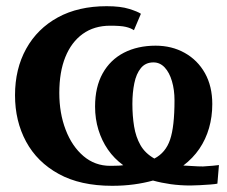

<svg xmlns="http://www.w3.org/2000/svg" viewBox="-20 -589 734 620"><path d="M342 11Q239.5 11 169.8 -27.2Q100 -65.5 64.2 -131.8Q28.5 -198 28.5 -281.5Q28.5 -366.5 64.5 -431.5Q100.5 -496.5 166.8 -532.8Q233 -569 324.5 -569Q369.5 -569 397.2 -560.2Q425 -551.5 435 -544.5L412.5 -491.5Q402 -498.5 386.2 -502.2Q370.5 -506 336 -506Q284 -506 247.2 -479.5Q210.5 -453 191 -404.8Q171.5 -356.5 171.5 -289Q171.5 -223.5 192 -170Q212.5 -116.5 249.5 -85Q286.5 -53.5 336 -53.5Q346 -53.5 353 -53.8Q360 -54 365.8 -54.2Q371.5 -54.5 378 -55.5Q348.5 -77 328.5 -106Q308.5 -135 297.8 -170Q287 -205 287 -245Q287 -308 311.5 -352Q336 -396 380.2 -418.8Q424.5 -441.5 482.5 -441.5Q535 -441.5 576.5 -418.2Q618 -395 641.8 -352.8Q665.5 -310.5 665.5 -253Q665.5 -212 655 -175.5Q644.5 -139 623.8 -108.5Q603 -78 572 -54.5Q585 -54 601.8 -52.8Q618.5 -51.5 635.5 -51.5Q653.5 -52.5 667.2 -53.8Q681 -55 687 -56L682 4Q676 5.5 659.5 6.8Q643 8 625 9Q607 10 595 10Q562 10 531.5 5.8Q501 1.5 474 -6Q445.5 2 412.2 6.5Q379 11 342 11ZM478.5 -77Q515 -96 529.2 -138Q543.5 -180 543.5 -265Q543.5 -299 535.2 -327Q527 -355 511.8 -371.2Q496.5 -387.5 475.5 -387.5Q450 -387.5 435 -369.2Q420 -351 413.8 -320.5Q407.5 -290 407.5 -253.5Q407.5 -215 413 -181Q418.5 -147 433.5 -120.5Q448.5 -94 478.5 -77Z"/></svg>

Font: Merriweather 20pt
Style: Bold
Weight: 700
Version: Version 2.100